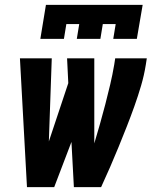

<svg xmlns="http://www.w3.org/2000/svg" viewBox="-20 -770 640 790"><path d="M91 0 62 -530H193L181 -188L261 -428L256 -530H368V-180Q380 -220 391.5 -260.5Q403 -301 413.5 -341.5Q424 -382 433.5 -422.5Q443 -463 450 -504L454 -530H584L580 -504Q573 -460 560.5 -417.5Q548 -375 533 -333Q518 -291 501.5 -249Q485 -207 468 -165.5Q451 -124 433 -82.5Q415 -41 396 0H284L274 -186L203 0ZM146 -610 169 -750H567L543 -610H446L456 -671H403L393 -610H296L306 -671H253L243 -610Z"/></svg>

Font: Iosevka Curly Slab HvEx
Style: Italic
Weight: 900
Width: 7
Italic angle: -9°
Monospace: yes
Designer: Belleve Invis
Foundry: Belleve Invis
Version: Version 11.1.0; ttfautohint (v1.8.3)